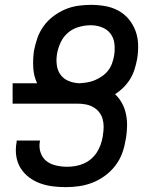

<svg xmlns="http://www.w3.org/2000/svg" viewBox="-20 -763 640 791"><path d="M250 8Q223 8 196 4.5Q169 1 144.5 -8Q120 -17 99 -33Q78 -49 64.5 -71Q51 -93 47 -120Q43 -147 48 -175L49 -184H145L144 -179Q140 -155 147.5 -133.5Q155 -112 172 -99Q189 -86 211.5 -81Q234 -76 257 -76Q274 -76 291 -79Q308 -82 324.5 -89Q341 -96 355 -108Q369 -120 378.5 -134.5Q388 -149 394 -165.5Q400 -182 403 -199L404 -207Q407 -224 407 -241Q407 -258 402.5 -273.5Q398 -289 388 -301.5Q378 -314 363.5 -322Q349 -330 332.5 -333Q316 -336 299 -336H32V-420H133Q119 -449 117 -484Q115 -519 120 -554Q125 -580 134 -606Q143 -632 159.5 -655Q176 -678 199 -695.5Q222 -713 247.5 -724Q273 -735 300.5 -739Q328 -743 354 -743Q384 -743 413 -738Q442 -733 467 -719.5Q492 -706 510 -684.5Q528 -663 538 -636.5Q548 -610 549 -580Q550 -550 545 -520Q541 -499 534.5 -478Q528 -457 516.5 -438Q505 -419 489 -403Q473 -387 454 -375Q471 -359 482.5 -338Q494 -317 499 -293Q504 -269 503.5 -244Q503 -219 499 -193L497 -185Q493 -158 483 -131Q473 -104 455 -80.5Q437 -57 412.5 -39Q388 -21 361 -10.5Q334 0 306 4Q278 8 250 8ZM307 -420Q323 -421 339 -423.5Q355 -426 370.5 -432.5Q386 -439 400.5 -449Q415 -459 425.5 -472.5Q436 -486 441.5 -501.5Q447 -517 450 -533Q454 -558 451.5 -582Q449 -606 435.5 -624Q422 -642 400 -650.5Q378 -659 354 -659Q330 -659 305 -652Q280 -645 260.5 -628.5Q241 -612 230 -588.5Q219 -565 215 -541Q211 -518 214 -495Q217 -472 229.5 -455Q242 -438 262.5 -429.5Q283 -421 307 -420Z"/></svg>

Font: Iosevka Md Ex Obl
Style: Regular
Weight: 500
Width: 7
Italic angle: -9°
Monospace: yes
Designer: Belleve Invis
Foundry: Belleve Invis
Version: Version 32.5.0; ttfautohint (v1.8.4)